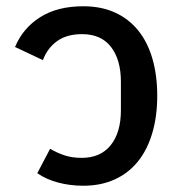

<svg xmlns="http://www.w3.org/2000/svg" viewBox="-20 -581 573 613"><path d="M246 12Q204 12 166 2Q128 -8 99 -28L140 -106Q160 -94 184.5 -85.5Q209 -77 241 -77Q301 -77 333.5 -117.5Q366 -158 366 -229V-320Q366 -390 334.5 -431Q303 -472 242 -472Q193 -472 162 -449.5Q131 -427 117 -389L28 -431Q53 -491 108 -526Q163 -561 246 -561Q303 -561 347 -541Q391 -521 421 -484Q451 -447 466.5 -394Q482 -341 482 -275Q482 -209 466 -155.5Q450 -102 420 -65Q390 -28 346 -8Q302 12 246 12Z"/></svg>

Font: IBM Plex Thai Medium
Style: Regular
Weight: 500
Designer: Mike Abbink, Paul van der Laan, Pieter van Rosmalen, Ben Mitchell, Mark Frömberg
Foundry: Bold Monday
Version: Version 1.0